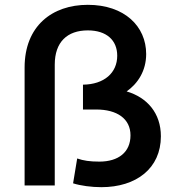

<svg xmlns="http://www.w3.org/2000/svg" viewBox="-20 -769 724 796"><path d="M505 -390C552 -423 586 -476 586 -545C586 -660 496 -749 344 -749C196 -749 82 -661 82 -489V0H207V-501C207 -595 259 -643 344 -643C422 -643 466 -602 466 -538C466 -467 412 -419 324 -418V-315H379C465 -315 521 -277 521 -208C521 -138 471 -99 392 -99C352 -99 326 -103 300 -112L283 -9C314 1 360 7 400 7C545 7 647 -71 647 -204C647 -300 590 -365 505 -390Z"/></svg>

Font: Talent
Style: Bold
Weight: 600
Designer: Mike Powis
Version: Version 1.001;hotconv 1.0.109;makeotfexe 2.5.65596